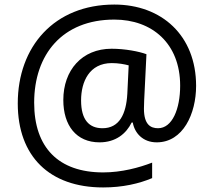

<svg xmlns="http://www.w3.org/2000/svg" viewBox="-20 -734 939 843"><path d="M841 -357C841 -578 690 -714 482 -714C218 -714 58 -529 58 -280C58 -48 197 89 433 89C519 89 591 72 648 48V-20C591 2 514 23 433 23C237 23 130 -86 130 -283C130 -495 254 -648 482 -648C648 -648 771 -543 771 -358C771 -255 736 -171 674 -171C641 -171 612 -187 612 -257C612 -261 612 -269 613 -293L623 -496C591 -508 529 -520 470 -520C340 -520 258 -426 258 -295C258 -183 315 -109 417 -109C488 -109 534 -147 558 -196H563C571 -150 607 -109 668 -109C784 -109 841 -235 841 -357ZM336 -293C336 -375 372 -457 471 -457C499 -457 527 -452 545 -447L539 -322C534 -233 504 -171 430 -171C372 -171 336 -207 336 -293Z"/></svg>

Font: Noto Sans Nandinagari
Style: Regular
Weight: 400
Designer: Ek Type
Foundry: Ek Type
Version: Version 1.002